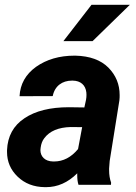

<svg xmlns="http://www.w3.org/2000/svg" viewBox="-20 -770 565 800"><path d="M244.1 -598.6H365.7L521 -750H361.3ZM442.4 0 442.9 -9.3C437.5 -23.9 434.6 -41 434.6 -61.5C434.6 -63.5 434.6 -65.4 434.6 -67.9L437 -99.1L477.5 -352.1C478.5 -359.9 478.5 -367.2 478.5 -374C478.5 -418.5 462.9 -456.5 431.6 -488.3C399.9 -520 354.5 -536.6 294.4 -538.1C293 -538.1 292 -538.1 290.5 -538.1C227.5 -538.1 174.3 -522.5 130.4 -491.7C86.9 -460.4 64 -419.4 61.5 -369.1L199.7 -369.6C208 -412.1 239.7 -434.1 279.8 -434.1C280.8 -434.1 282.2 -434.1 283.2 -434.1C315.9 -433.6 336.4 -415.5 339.8 -384.8C340.3 -381.3 340.3 -378.4 340.3 -375C340.3 -368.2 339.8 -361.3 338.4 -354L331.5 -322.3L267.1 -323.2C189.5 -323.2 127.9 -308.1 82 -277.3C35.6 -246.6 11.7 -202.1 9.3 -144.5C9.3 -142.1 9.3 -139.2 9.3 -136.7C9.3 -96.7 23.9 -62.5 53.2 -34.2C83 -5.4 120.6 9.3 167 9.8C168.5 9.8 170.4 9.8 171.9 9.8C219.7 9.8 263.2 -9.3 301.8 -47.9C301.8 -45.4 301.8 -43 301.8 -40.5C301.8 -24.9 303.2 -11.7 307.1 0ZM201.2 -97.2C166.5 -97.7 148.4 -118.7 148.4 -144.5C148.4 -147.5 148.9 -151.4 149.4 -154.8C151.4 -170.4 156.2 -183.6 164.6 -194.3C187 -224.1 223.6 -239.3 274.4 -240.7L322.3 -240.2L305.2 -148.9C276.4 -114.3 243.2 -97.2 205.6 -97.2C204.1 -97.2 202.6 -97.2 201.2 -97.2Z"/></svg>

Font: Roboto
Style: Bold Italic
Weight: 700
Italic angle: -12°
Designer: Google
Version: Version 2.137; 2017